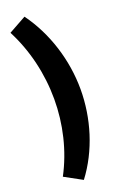

<svg xmlns="http://www.w3.org/2000/svg" viewBox="-174 -788 644 1018"><g transform="rotate(-20 148.0 -279.5)"><path d="M111 181C209 52 259 -115 259 -277C259 -440 207 -609 111 -740L12 -685C76 -562 110 -419 110 -276C110 -136 77 5 12 127Z"/></g></svg>

Font: Fixel Display Bold
Style: Bold
Weight: 700
Designer: AlfaBravo + MacPaw
Foundry: Kyrylo Tkachov, Marchela Mozhyna, Serhii Makarenko, Maria Weinstein, Zakhar Kryvoshyya
Version: Version 1.211